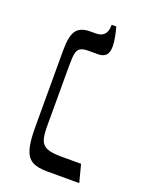

<svg xmlns="http://www.w3.org/2000/svg" viewBox="-126 -712 596 777"><g transform="rotate(20 172.0 -323.5)"><path d="M69 -152V-485Q69 -545 86.5 -568.5Q104 -592 145 -592H169Q218 -592 218 -644V-647H238Q243 -630 247.5 -606.5Q252 -583 252 -566Q252 -540 241 -528Q230 -516 206 -516H165Q142 -516 131 -509Q120 -502 116.5 -485.5Q113 -469 113 -434V-171Q113 -132 120 -112.5Q127 -93 147 -84.5Q167 -76 207 -76H294L314 0H175Q133 0 110.5 -13Q88 -26 78.5 -58Q69 -90 69 -152Z"/></g></svg>

Font: Noto Serif Hebrew Light
Style: Regular
Weight: 300
Designer: Monotype Design Team
Foundry: Monotype Imaging Inc.
Version: Version 1.000